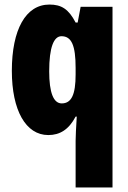

<svg xmlns="http://www.w3.org/2000/svg" viewBox="-20 -583 564 843"><path d="M312 35V240H474V-553H334L321 -484H312C281 -544 249 -563 197 -563C93 -563 32 -453 32 -272C32 -99 93 10 192 10C243 10 282 -14 312 -71H317C314 -21 312 14 312 35ZM251 -129C215 -129 196 -176 196 -270C196 -375 216 -424 250 -424C294 -424 312 -384 312 -285V-256C312 -168 294 -129 251 -129Z"/></svg>

Font: Noto Sans Armenian ExtraCondensed Black
Style: Regular
Weight: 900
Width: 2
Designer: Monotype Design Team
Foundry: Monotype Imaging Inc.
Version: Version 2.008